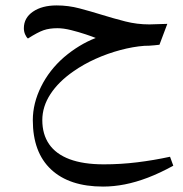

<svg xmlns="http://www.w3.org/2000/svg" viewBox="-20 -536 676 708"><path d="M360 152Q236 152 168.5 89Q101 26 101 -93Q101 -155 131.5 -216.5Q162 -278 216 -325Q243 -348 272.5 -366Q302 -384 333 -396Q321 -401 295.5 -409.5Q270 -418 242 -425Q214 -432 192 -432Q162 -432 140.5 -424.5Q119 -417 83 -394Q77 -399 72.5 -409.5Q68 -420 68 -432Q68 -470 101.5 -493Q135 -516 189 -516Q232 -516 273.5 -505Q315 -494 357 -481Q399 -468 442 -457Q485 -446 531 -446L597 -448L568 -371Q559 -370 549.5 -369Q540 -368 530.5 -367.5Q521 -367 512 -367Q471 -364 424 -351.5Q377 -339 332.5 -319Q288 -299 251 -273Q196 -235 166 -189Q136 -143 136 -93Q136 -41 161 -4.5Q186 32 236.5 51Q287 70 363 70Q425 70 486 62.5Q547 55 607 42L619 75Q570 102 525.5 119Q481 136 440 144Q399 152 360 152Z"/></svg>

Font: Noto Naskh Arabic UI
Style: Regular
Weight: 400
Designer: Monotype Design Team, David Williams, Mohamad Dakak and Nizar Qandah
Foundry: Monotype Imaging Inc.
Version: Version 2.014